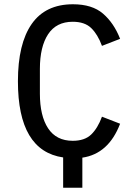

<svg xmlns="http://www.w3.org/2000/svg" viewBox="-20 -730 640 900"><path d="M276 150V8Q64 -23 64 -349Q64 -525 128.5 -617.5Q193 -710 322 -710Q412 -710 463 -666Q514 -622 543 -548L458 -515Q438 -569 407.5 -598.5Q377 -628 321 -628Q244 -628 205.5 -569.5Q167 -511 167 -407V-291Q167 -187 205.5 -128.5Q244 -70 321 -70Q377 -70 407.5 -99.5Q438 -129 458 -183L543 -150Q489 -9 366 9V150Z"/></svg>

Font: IBM Plex Mono Text
Style: Regular
Weight: 450
Designer: Mike Abbink, Paul van der Laan, Pieter van Rosmalen
Foundry: Bold Monday
Version: Version 2.000